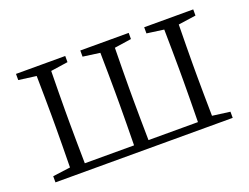

<svg xmlns="http://www.w3.org/2000/svg" viewBox="-85 -680 1101 850"><g transform="rotate(-20 465.5 -255.5)"><path d="M883 0V-29L800 -40C799 -113 798 -176 798 -227V-284C798 -335 799 -397 800 -470L883 -482V-511H652V-482L732 -471C733 -398 734 -335 734 -284V-227C734 -172 733 -108 732 -35H499C498 -108 497 -172 497 -227V-284C497 -335 498 -397 499 -470L579 -482V-511H351V-482L431 -471C432 -398 433 -335 433 -284V-227C433 -172 432 -108 431 -35H199C198 -108 197 -172 197 -227V-284C197 -335 198 -397 199 -470L280 -482V-511H48V-482L131 -471C132 -398 133 -335 133 -284V-227C133 -176 132 -113 131 -40L48 -29V0Z"/></g></svg>

Font: AllPunType Light
Style: Regular
Weight: 300
Version: 1.0